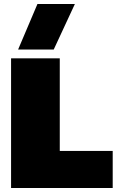

<svg xmlns="http://www.w3.org/2000/svg" viewBox="-20 -934 580 954"><path d="M70 -688 166 -914H352L247 -688ZM35 0V-644H277V-184H540V0Z"/></svg>

Font: Kanit Black
Style: Regular
Weight: 900
Designer: Katatrad Team
Foundry: CadsonDemak
Version: Version 2.000; ttfautohint (v1.8.3)